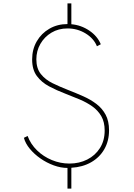

<svg xmlns="http://www.w3.org/2000/svg" viewBox="-20 -983 796 1141"><path d="M381 138H404V14Q471.5 10 522 -19Q572.5 -48 600.2 -96.8Q628 -145.5 628 -208.5Q628 -263.5 607.8 -301.2Q587.5 -339 553 -365.2Q518.5 -391.5 474.5 -411Q430.5 -430.5 383 -449Q335.5 -467.5 292.5 -488.5Q249.5 -509.5 222.8 -543Q196 -576.5 196 -630.5Q196 -680.5 220 -722.2Q244 -764 285.8 -789Q327.5 -814 381.5 -814Q440 -814 488.8 -784.2Q537.5 -754.5 556 -708L579 -720Q559 -768.5 510.5 -801.2Q462 -834 404 -839V-963H381V-840Q321.5 -840 273.8 -812.5Q226 -785 198.5 -737.5Q171 -690 171 -630Q171 -569 198.8 -531.5Q226.5 -494 271.5 -470Q316.5 -446 369 -426Q412 -409.5 453.5 -392Q495 -374.5 528.5 -350.8Q562 -327 582 -292.5Q602 -258 602 -207Q602 -147.5 574 -103.2Q546 -59 498.5 -35Q451 -11 392.5 -11Q338.5 -11 288.2 -31.8Q238 -52.5 200 -89.5Q162 -126.5 144 -175L122 -164Q131 -130.5 157.2 -98.8Q183.5 -67 220.5 -41.2Q257.5 -15.5 299.5 -0.2Q341.5 15 381 15Z"/></svg>

Font: Spartan Thin
Style: Regular
Weight: 100
Designer: Matt Bailey, Mirko Velimirovic
Foundry: Matt Bailey
Version: Version 1.003; ttfautohint (v1.8.3)